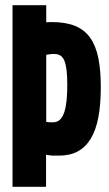

<svg xmlns="http://www.w3.org/2000/svg" viewBox="-20 -720 420 740"><path d="M28.3 0V-700H158.2V-634Q162.1 -634.3 165.7 -634.5Q169.3 -634.6 173 -634.8Q176.8 -634.9 180.5 -634.9Q233.3 -634.9 269.6 -620Q305.8 -605.1 327.5 -574.6Q349.2 -544 358.9 -496.9Q368.5 -449.8 368.5 -385.1Q368.5 -318 359.1 -268.1Q349.7 -218.2 329.7 -185.4Q309.7 -152.6 279.6 -136.4Q249.4 -120.2 207.7 -120.2Q201.2 -120.2 196.7 -120.2Q192.2 -120.2 187.7 -120.2Q183.2 -120.2 178.9 -120.5Q174.5 -120.9 169.3 -121.7Q164 -122.6 157.5 -123.3V0ZM184.5 -248.7Q200.6 -248.7 211.2 -258.9Q221.7 -269 227.9 -288Q234 -306.9 236.7 -333.4Q239.3 -359.9 239.3 -392.6Q239.3 -424.7 236.9 -446.8Q234.5 -468.9 229.1 -483.5Q223.7 -498.2 214.1 -505Q204.4 -511.9 189.4 -511.9Q187 -511.9 183.3 -511.9Q179.5 -511.9 175.8 -511.4Q172 -510.9 167.4 -510.2Q162.8 -509.5 158.2 -508.8V-250.4Q161.8 -249.7 165.4 -249.2Q169 -248.7 171.8 -248.7Q174.7 -248.7 177.8 -248.7Q180.9 -248.7 184.5 -248.7Z"/></svg>

Font: Georama ExtraCondensed Thin
Style: Regular
Weight: 100
Width: 2
Designer: Jean-Baptiste Levee
Foundry: Production Type
Version: Version 1.001